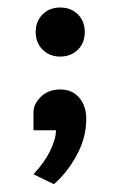

<svg xmlns="http://www.w3.org/2000/svg" viewBox="-20 -358 300 501"><path d="M120.6 122.6 67.4 96.7Q96.2 65.9 111.1 35.2Q126 4.4 126 -18.1H67.4V-65.9Q67.4 -86.4 86.7 -105.5Q106 -124.5 137.2 -124.5Q168.5 -124.5 186.8 -103Q205.1 -81.5 205.1 -47.4Q205.1 1.5 179.9 47.4Q154.8 93.3 120.6 122.6ZM137.2 -210.4Q109.4 -210.4 91.3 -228.3Q73.2 -246.1 73.2 -274.4Q73.2 -302.7 91.3 -320.6Q109.4 -338.4 137.2 -338.4Q165 -338.4 183.1 -320.6Q201.2 -302.7 201.2 -274.4Q201.2 -246.1 183.1 -228.3Q165 -210.4 137.2 -210.4Z"/></svg>

Font: Harmattan
Style: Bold
Weight: 700
Designer: George W. Nuss III and SIL International
Foundry: SIL International
Version: Version 4.000